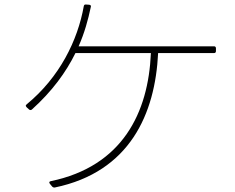

<svg xmlns="http://www.w3.org/2000/svg" viewBox="-20 -806 1040 850"><path d="M927 -601H328C354 -660 370 -718 382 -775C384 -781 381 -784 375 -785L361 -786C355 -787 352 -784 351 -779C324 -627 244 -464 98 -344C96 -342 94 -340 94 -338C94 -336 96 -334 98 -331L109 -321C113 -318 117 -318 121 -321C211 -402 272 -486 314 -571H648C637 -307 522 -70 205 -4C198 -3 196 2 201 8L211 20C214 23 218 25 223 24C555 -45 667 -302 680 -571H927C933 -571 936 -574 936 -580V-592C936 -598 933 -601 927 -601Z"/></svg>

Font: LINE Seed JP_OTF Thin
Style: Regular
Weight: 250
Designer: LY Corporation & Fontrix & Fontworks
Version: Version 1.007